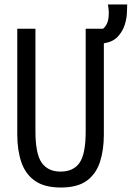

<svg xmlns="http://www.w3.org/2000/svg" viewBox="-20 -821 600 856"><path d="M251 15Q178 15 135.5 -15Q93 -45 75 -98.5Q57 -152 57 -221V-693H138V-236Q138 -135 166 -95.5Q194 -56 250 -56Q307 -56 334.5 -95Q362 -134 362 -235V-693H438Q443 -693 454 -710.5Q465 -728 465 -763Q465 -774 463.5 -785.5Q462 -797 461 -801H547Q547 -791 546.5 -782.5Q546 -774 546 -770Q546 -742 536.5 -711.5Q527 -681 505 -657.5Q483 -634 443 -628V-221Q443 -152 425.5 -98.5Q408 -45 366.5 -15Q325 15 251 15Z"/></svg>

Font: Ubuntu Sans Mono
Style: Regular
Weight: 400
Monospace: yes
Designer: Dalton Maag Ltd
Foundry: Dalton Maag Ltd
Version: Version 1.006